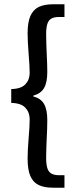

<svg xmlns="http://www.w3.org/2000/svg" viewBox="-20 -728 359 900"><path d="M32.7 -310.5Q79.1 -311.5 99.1 -333Q119.1 -354.5 119.1 -386.2Q119.1 -416 114.3 -473.6Q109.4 -535.2 109.4 -571.8Q109.4 -623 122.3 -652.8Q135.3 -682.6 161.4 -695.3Q187.5 -708 230 -708H282.2V-648.4H257.8Q233.4 -648.4 220.2 -640.6Q207 -632.8 201.7 -615.2Q196.3 -597.7 196.3 -565.9Q196.3 -545.9 197.3 -519.8Q198.2 -493.7 198.7 -482.4Q201.7 -423.8 201.7 -392.1Q201.7 -340.8 186.3 -314.9Q170.9 -289.1 136.2 -279.8V-275.9Q170.9 -267.1 186.3 -241Q201.7 -214.8 201.7 -164.1Q201.7 -129.4 198.7 -71.8Q198.2 -61.5 197.3 -36.1Q196.3 -10.7 196.3 10.3Q196.3 42 201.7 59.6Q207 77.1 220.2 85.2Q233.4 93.3 257.8 93.3H282.2V151.9H230Q187.5 151.9 161.4 139.4Q135.3 127 122.3 97.2Q109.4 67.4 109.4 15.6Q109.4 -22 114.3 -81.5Q119.1 -137.2 119.1 -168.9Q119.1 -201.2 99.1 -222.9Q79.1 -244.6 32.7 -245.6Z"/></svg>

Font: Varta
Style: Bold
Weight: 700
Designer: Joana Correia, Viktoriya Grabowska, Eben Sorkin
Foundry: Sorkin Type
Version: Version 1.002; ttfautohint (v1.3) -l 8 -r 24 -G 200 -x 12 -H